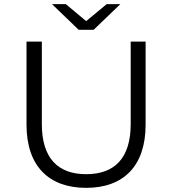

<svg xmlns="http://www.w3.org/2000/svg" viewBox="-20 -901 832 927"><path d="M432 -757 561 -881H495L396 -799L298 -881H231L360 -757ZM396 6C575 6 683 -98 683 -299V-700H611V-302C611 -137 533 -60 396 -60C260 -60 182 -137 182 -302V-700H108V-299C108 -98 217 6 396 6Z"/></svg>

Font: Montserrat Z
Style: Regular
Weight: 400
Designer: Julieta Ulanovsky
Foundry: Julieta Ulanovsky
Version: Version 8.000